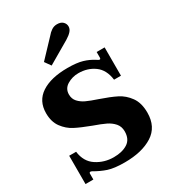

<svg xmlns="http://www.w3.org/2000/svg" viewBox="-233 -1116 1125 1251"><g transform="rotate(-30 329.0 -490.5)"><path d="M201 -820 326 -952Q335 -964 354 -977.5Q373 -991 397 -991Q426 -991 441 -976Q456 -961 456 -941Q456 -922 441.5 -905.5Q427 -889 399 -872L233 -775ZM116 -47Q110 -50 104 -50Q102 -50 99.5 -47.5Q97 -45 97 -41V4H38V-209H90Q100 -130 157.5 -92.5Q215 -55 286 -55Q350 -55 390.5 -81Q431 -107 431 -166Q431 -203 409.5 -227.5Q388 -252 356 -267.5Q324 -283 267 -303Q195 -330 151.5 -352.5Q108 -375 77 -417Q46 -459 46 -524Q46 -616 117.5 -663Q189 -710 314 -710Q383 -710 425.5 -697.5Q468 -685 505 -661Q507 -660 513 -656Q519 -652 524 -652Q531 -652 531 -665V-705H591V-492H539Q529 -571 478 -608Q427 -645 358 -645Q312 -645 274 -622Q236 -599 236 -555Q236 -522 256 -500Q276 -478 306 -464Q336 -450 390 -432Q463 -407 509 -384Q555 -361 587.5 -316Q620 -271 620 -198Q620 -91 540.5 -40.5Q461 10 331 10Q252 10 207 -5Q162 -20 116 -47Z"/></g></svg>

Font: Taviraj
Style: Bold
Weight: 700
Designer: Katatrad Team
Foundry: CadsonDemak
Version: Version 1.001